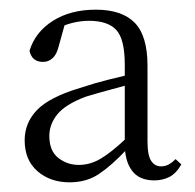

<svg xmlns="http://www.w3.org/2000/svg" viewBox="-20 -826 404 397"><path d="M299 -453Q268 -453 253 -473Q238 -493 238 -528V-529V-692Q238 -745 220.5 -764Q203 -783 164 -783Q147 -783 129 -778.5Q111 -774 88 -762L116 -783L101 -729Q97 -713 88.5 -705.5Q80 -698 69 -698Q46 -698 41 -721Q53 -760 89.5 -783Q126 -806 178 -806Q232 -806 258.5 -779Q285 -752 285 -690V-533Q285 -505 292.5 -493.5Q300 -482 313 -482Q321 -482 328 -485.5Q335 -489 343 -497L355 -486Q344 -467 330 -460Q316 -453 299 -453ZM124 -449Q84 -449 57.5 -472Q31 -495 31 -536Q31 -572 56.5 -598.5Q82 -625 145 -644Q175 -654 205 -661.5Q235 -669 261 -675V-655Q236 -648 208 -640.5Q180 -633 157 -626Q115 -610 98.5 -589.5Q82 -569 82 -545Q82 -514 100.5 -499.5Q119 -485 143 -485Q166 -485 187.5 -497.5Q209 -510 240 -539L256 -532L242 -517Q211 -484 185 -466.5Q159 -449 124 -449Z"/></svg>

Font: Noto Serif JP
Style: Regular
Weight: 200
Designer: Ryoko NISHIZUKA 西塚涼子 (kana & ideographs); Frank Grießhammer (Latin, Greek & Cyrillic); Wenlong ZHANG 张文龙 (bopomofo); San
Foundry: Adobe
Version: Version 2.001;hotconv 1.1.0;makeotfexe 2.6.0